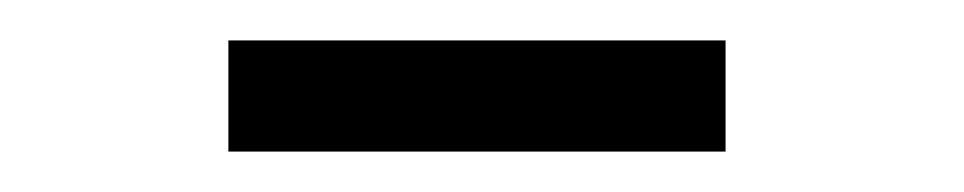

<svg xmlns="http://www.w3.org/2000/svg" viewBox="-20 -700 477 95"><path d="M93 -625V-680H339V-625Z"/></svg>

Font: Piazzolla Thin
Style: Regular
Weight: 400
Version: Version 2.001